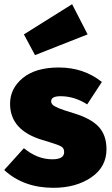

<svg xmlns="http://www.w3.org/2000/svg" viewBox="-25 -876 533 916"><path d="M230 20Q87 20 -5 -65L89 -169Q153 -116 225 -116Q280 -116 281 -149Q281 -163 275 -170.5Q269 -178 247 -186Q225 -194 178 -208Q23 -254 23 -381Q23 -454 84 -504Q145 -554 256 -554Q374 -554 461 -485L391 -378Q330 -417 264 -417Q219 -417 219 -393Q219 -384 226 -376.5Q233 -369 256 -359.5Q279 -350 326 -336Q409 -311 446 -271Q483 -231 483 -164Q483 -79 410 -29.5Q337 20 230 20ZM142 -613 89 -712 319 -856 393 -712Z"/></svg>

Font: Trujillo Black
Style: Regular
Weight: 900
Designer: Fira Sans original fonts by bBox Type GmbH, Carrois Corporate GbR, & Edenspiekermann AG / Changes by Cristiano Sobral
Foundry: Fira Sans original fonts by bBox Type GmbH, Carrois Corporate GbR, & Edenspiekermann AG / Changes by Cristiano Sobral
Version: Version 4.301;July 28, 2020;FontCreator 13.0.0.2655 64-bit